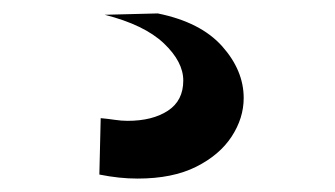

<svg xmlns="http://www.w3.org/2000/svg" viewBox="-20 -26 499 286"><path d="M185 240Q171 240 157 238.5Q143 237 128 234L130 150Q141 151 151 152.5Q161 154 170 154Q207 154 230 139Q253 124 253 94Q253 66 224 38.5Q195 11 136 -4L215 -6Q279 7 311 43Q343 79 343 120Q343 150 325 177.5Q307 205 272 222.5Q237 240 185 240Z"/></svg>

Font: Yaldevi SemiBold
Style: Regular
Weight: 600
Designer: Sol Matas, Rajitha Manaperi, Kosala Senevirathne
Foundry: Mooniak
Version: Version 1.100